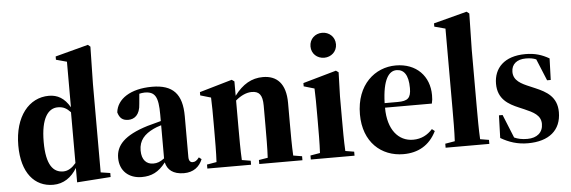

<svg xmlns="http://www.w3.org/2000/svg" viewBox="-48 -883 3125 1050"><g transform="rotate(-5 1514.0 -358.0)"><path d="M174 -223C174 -354 215 -405 267 -405C297 -405 315 -395 337 -372V-93C317 -69 294 -53 267 -53C212 -53 174 -96 174 -223ZM337 13 522 0V-22L470 -30V-515L474 -720L461 -731L280 -683V-665L339 -649V-399C309 -451 271 -472 224 -472C115 -472 34 -375 34 -215C34 -65 104 15 206 15C263 15 307 -16 337 -66Z M924 14C975 14 1009 -12 1026 -54L1012 -65C999 -48 990 -42 976 -42C963 -42 955 -52 955 -72V-296C955 -418 905 -472 790 -472C672 -472 597 -422 589 -349C598 -317 615 -303 646 -303C678 -303 710 -323 713 -385L718 -440C727 -442 737 -444 747 -444C805 -444 822 -414 822 -316V-281C794 -274 767 -266 748 -261C617 -221 572 -168 572 -100C572 -28 622 15 692 15C745 15 785 -3 824 -54C833 -13 864 14 924 14ZM698 -130C698 -186 729 -218 779 -242C788 -247 803 -252 822 -258V-76C799 -59 783 -53 761 -53C725 -53 698 -77 698 -130Z M1053 0H1293V-22L1245 -30C1242 -82 1242 -154 1242 -209V-357C1271 -382 1302 -396 1331 -396C1371 -396 1390 -376 1390 -316V-209C1390 -154 1390 -82 1387 -30L1338 -22V0H1575V-22L1527 -30C1524 -82 1524 -154 1524 -209V-319C1524 -426 1475 -472 1399 -472C1337 -472 1287 -443 1242 -383V-462L1228 -472L1049 -420V-402L1107 -385C1109 -340 1109 -302 1109 -240V-209C1109 -154 1109 -83 1106 -31L1053 -22Z M1621 0H1861V-22L1813 -30C1810 -82 1810 -154 1810 -209V-330L1814 -462L1800 -472L1617 -420V-402L1675 -385C1677 -340 1677 -302 1677 -240V-209C1677 -154 1677 -83 1674 -31L1621 -22ZM1743 -548C1781 -548 1813 -576 1813 -616C1813 -657 1781 -685 1743 -685C1704 -685 1673 -657 1673 -616C1673 -576 1704 -548 1743 -548Z M2130 -446C2169 -446 2195 -417 2195 -342C2195 -287 2177 -272 2122 -272H2050C2054 -403 2089 -446 2130 -446ZM2129 15C2208 15 2272 -19 2310 -96L2295 -108C2268 -78 2234 -59 2188 -59C2108 -59 2050 -126 2050 -246V-247H2307C2311 -264 2312 -273 2312 -293C2312 -397 2242 -472 2128 -472C2015 -472 1910 -386 1910 -222C1910 -70 2007 15 2129 15Z M2361 0H2601V-22L2553 -30C2550 -82 2550 -154 2550 -209V-521L2554 -720L2540 -731L2357 -683V-665L2417 -649V-209C2417 -154 2417 -83 2414 -31L2361 -22Z M2812 15C2928 15 2995 -41 2995 -140C2995 -225 2937 -256 2879 -281L2851 -293C2803 -313 2761 -333 2761 -381C2761 -424 2792 -448 2840 -448C2863 -448 2881 -445 2897 -438L2946 -319H2966L2970 -437C2930 -460 2892 -472 2840 -472C2723 -472 2666 -409 2666 -324C2666 -240 2723 -208 2780 -184L2808 -172C2856 -151 2897 -132 2897 -84C2897 -37 2864 -9 2811 -9C2780 -9 2759 -14 2739 -23L2687 -151H2667L2663 -27C2709 0 2756 15 2812 15Z"/></g></svg>

Font: Source Serif 4 Display
Style: Bold
Weight: 700
Designer: Frank Grießhammer
Foundry: Adobe Systems Incorporated
Version: Version 4.004;hotconv 1.0.117;makeotfexe 2.5.65602